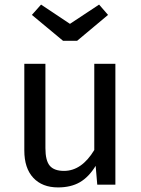

<svg xmlns="http://www.w3.org/2000/svg" viewBox="-20 -805 615 837"><path d="M483 0H404L397 -82Q367 -33 328 -10.5Q289 12 233 12Q164 12 125 -30Q86 -72 86 -149V-527H178V-159Q178 -105 197 -82.5Q216 -60 259 -60Q336 -60 391 -151V-527H483ZM451 -740 316 -627H255L119 -740L159 -785L285 -701L412 -785Z"/></svg>

Font: Fira GO
Style: Regular
Weight: 400
Designer: Carrois Corporate
Foundry: Carrois Corporate GbR
Version: Version 0.300